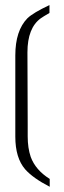

<svg xmlns="http://www.w3.org/2000/svg" viewBox="-20 -712 248 741"><path d="M39.1 -184.6Q39.1 -102.5 77.1 -58.6Q107.4 -24.4 171.9 8.8V-21.5Q117.2 -55.7 98.6 -106.4Q86.9 -140.6 86.9 -185.5V-231.4L85.9 -509.8Q85.9 -604.5 137.7 -641.6Q144.5 -646.5 170.9 -662.1V-692.4Q108.4 -663.1 85.9 -641.6Q39.1 -593.8 39.1 -498Z"/></svg>

Font: Post No Bills Colombo
Style: Regular
Weight: 500
Designer: Kosala Senevirathne, Siva Puranthara, Lasantha Premarathna, Tharique Azeez
Foundry: Mooniak
Version: Version 1.220 ; ttfautohint (v1.5)